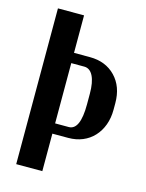

<svg xmlns="http://www.w3.org/2000/svg" viewBox="-108 -764 631 831"><g transform="rotate(15 208.0 -349.0)"><path d="M164 -698V-530H235Q306 -530 349.5 -485Q393 -440 393 -366V-337Q393 -299 381.5 -268Q370 -237 349 -214.5Q328 -192 299 -180Q270 -168 235 -168H164V0H47V-698ZM276 -377Q276 -428 262 -456Q248 -484 222 -484H164V-214H225Q276 -214 276 -329Z"/></g></svg>

Font: Moniqa ExtBd Paragraph
Style: Regular
Weight: 800
Designer: Rajesh Rajput
Foundry: Rajesh Rajput
Version: Version 1.000